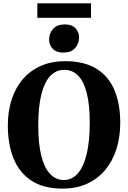

<svg xmlns="http://www.w3.org/2000/svg" viewBox="-20 -1120 768 1152"><path d="M359 11.5Q243 12.5 169.5 -35.5Q96 -83.5 61.5 -169Q27 -254.5 27 -366.5Q27 -453 50.2 -524Q73.5 -595 118 -646.2Q162.5 -697.5 226.5 -725.2Q290.5 -753 371.5 -753Q487.5 -752.5 560.2 -706.8Q633 -661 667.2 -578Q701.5 -495 701.5 -384Q701.5 -297 678.2 -224.8Q655 -152.5 610.8 -99.8Q566.5 -47 503.2 -18Q440 11 359 11.5ZM363.5 -40Q412 -40 446.5 -79Q481 -118 499.8 -194.5Q518.5 -271 518.5 -383Q518.5 -489.5 501 -560Q483.5 -630.5 449.2 -665.8Q415 -701 365 -701Q316.5 -701 281.8 -664.5Q247 -628 228.2 -553.8Q209.5 -479.5 209.5 -367Q209.5 -260.5 227.2 -187.8Q245 -115 279.5 -77.5Q314 -40 363.5 -40ZM359 -804.5Q317.5 -804.5 296 -828Q274.5 -851.5 274.5 -882.5Q274.5 -920 298.5 -946.8Q322.5 -973.5 369 -973.5H370Q412 -973.5 433.2 -950.2Q454.5 -927 454.5 -896Q454.5 -858.5 430.5 -831.5Q406.5 -804.5 360 -804.5ZM526 -1100V-1013H204V-1100Z"/></svg>

Font: Merriweather 60pt ExtraBold
Style: Regular
Weight: 800
Version: Version 2.100